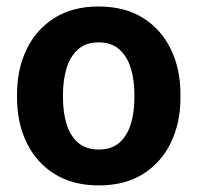

<svg xmlns="http://www.w3.org/2000/svg" viewBox="-20 -558 604 588"><path d="M32.2 -258.8V-269Q32.2 -346.2 61.5 -407Q90.8 -467.8 146.5 -502.9Q202.1 -538.1 281.7 -538.1Q362.3 -538.1 418.2 -502.9Q474.1 -467.8 503.4 -407Q532.7 -346.2 532.7 -269V-258.8Q532.7 -182.1 503.4 -121.3Q474.1 -60.5 418.5 -25.4Q362.8 9.8 282.7 9.8Q202.6 9.8 146.7 -25.4Q90.8 -60.5 61.5 -121.3Q32.2 -182.1 32.2 -258.8ZM172.9 -269V-258.8Q172.9 -214.8 183.6 -179Q194.3 -143.1 218.5 -121.6Q242.7 -100.1 282.7 -100.1Q322.3 -100.1 346.2 -121.6Q370.1 -143.1 380.9 -179Q391.6 -214.8 391.6 -258.8V-269Q391.6 -312 380.9 -348.1Q370.1 -384.3 345.9 -406.2Q321.8 -428.2 281.7 -428.2Q242.2 -428.2 218.3 -406.2Q194.3 -384.3 183.6 -348.1Q172.9 -312 172.9 -269Z"/></svg>

Font: Vazirmatn RD FD
Style: Bold
Weight: 700
Designer: Saber Rastikerdar
Foundry: Saber Rastikerdar
Version: Version 33.003